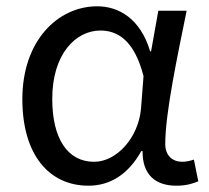

<svg xmlns="http://www.w3.org/2000/svg" viewBox="-20 -577 665 610"><path d="M261 13C331 13 388 -24 429 -97H433C432 -21 475 13 540 13C572 13 594 6 610 -1L596 -70C585 -66 571 -63 559 -63C529 -63 505 -82 505 -119C505 -218 544 -400 573 -543H483L460 -414H457C426 -518 357 -557 289 -557C164 -557 51 -448 51 -262C51 -84 137 13 261 13ZM279 -63C195 -63 146 -136 146 -263C146 -406 221 -480 299 -480C350 -480 406 -453 436 -335L428 -232C420 -140 351 -63 279 -63Z"/></svg>

Font: Noto Sans JP
Style: Regular
Weight: 400
Designer: Ryoko NISHIZUKA  (kana, bopomofo & ideographs); Paul D. Hunt (Latin, Greek & Cyrillic); Sandoll Communications , Soo-you
Foundry: Adobe
Version: Version 2.002;hotconv 1.0.116;makeotfexe 2.5.65601